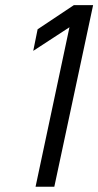

<svg xmlns="http://www.w3.org/2000/svg" viewBox="-20 -710 374 730"><path d="M244.1 -606.4 106.4 -516.6 123 -598.6 260.7 -690.4H334L186.5 0H115.2Z"/></svg>

Font: Dinish
Style: Italic
Weight: 400
Italic angle: -12°
Designer: Bert Driehuis
Foundry: Playbeing
Version: Version 3.002; git-62d0f29-release